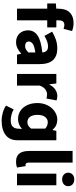

<svg xmlns="http://www.w3.org/2000/svg" viewBox="712 -1474 956 2421"><g transform="rotate(90 1190.5 -264.0)"><path d="M90 0V-381H24V-490L90 -495V-522Q90 -561 99.5 -596Q109 -631 131 -657Q153 -683 188 -698Q223 -713 273 -713Q304 -713 329.5 -707Q355 -701 372 -695L345 -587Q317 -597 294 -597Q267 -597 252 -580.5Q237 -564 237 -526V-496H326V-381H237V0Z M511 12Q477 12 449.5 0.5Q422 -11 403 -31.5Q384 -52 373.5 -79Q363 -106 363 -138Q363 -216 429 -260Q495 -304 642 -319Q640 -352 622.5 -371.5Q605 -391 564 -391Q532 -391 500.5 -379Q469 -367 433 -346L380 -443Q428 -472 480.5 -490Q533 -508 592 -508Q688 -508 738.5 -453.5Q789 -399 789 -284V0H669L659 -51H655Q623 -23 588 -5.5Q553 12 511 12ZM561 -102Q586 -102 604 -113Q622 -124 642 -144V-231Q564 -220 534 -199Q504 -178 504 -149Q504 -125 519.5 -113.5Q535 -102 561 -102Z M913 0V-496H1033L1043 -409H1047Q1074 -460 1112 -484Q1150 -508 1188 -508Q1209 -508 1222.5 -505.5Q1236 -503 1247 -498L1223 -371Q1209 -375 1197 -377Q1185 -379 1169 -379Q1141 -379 1110.5 -359Q1080 -339 1060 -288V0Z M1497 194Q1456 194 1405.5 180.5Q1355 167 1312 139L1360 42Q1395 62 1431 70.5Q1467 79 1497 79Q1552 79 1575 56.5Q1598 34 1602 -1L1606 -63Q1581 -40 1549.5 -26.5Q1518 -13 1483 -13Q1437 -13 1399.5 -31Q1362 -49 1335.5 -81.5Q1309 -114 1294.5 -158.5Q1280 -203 1280 -257Q1280 -314 1298 -360.5Q1316 -407 1345.5 -439.5Q1375 -472 1412.5 -490Q1450 -508 1488.5 -508Q1527 -508 1557.5 -494.5Q1588 -481 1616 -450H1620L1631 -496H1749V-5Q1749 92 1683.5 143Q1618 194 1497 194ZM1521 -131Q1545 -131 1563.5 -141.5Q1582 -152 1602 -178V-356Q1582 -374 1561 -381Q1540 -388 1520 -388Q1483 -388 1456 -355Q1429 -322 1429 -259.5Q1429 -197 1453.5 -164Q1478 -131 1521 -131Z M2019 12Q1981 12 1955 0Q1929 -12 1913.5 -33.5Q1898 -55 1891 -85.5Q1884 -116 1884 -154V-701H2031V-148Q2031 -125 2039.5 -116Q2048 -107 2057 -107Q2062 -107 2065.5 -107Q2069 -107 2075 -109L2093 0Q2081 5 2062.5 8.5Q2044 12 2019 12Z M2170 0V-496H2317V0ZM2243 -569Q2206 -569 2182 -590.5Q2158 -612 2158 -646Q2158 -680 2182 -701Q2206 -722 2243 -722Q2281 -722 2304.5 -701Q2328 -680 2328 -646Q2328 -612 2304.5 -590.5Q2281 -569 2243 -569Z"/></g></svg>

Font: Giro Regular
Style: Bold
Weight: 700
Designer: Paul D. Hunt
Foundry: Adobe Systems Incorporated
Version: Version 1.000;PS 1.0;hotconv 1.0.88;makeotf.lib2.5.647800